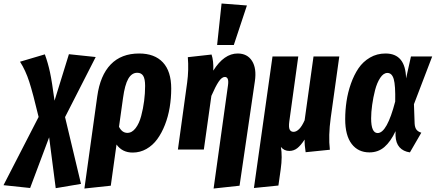

<svg xmlns="http://www.w3.org/2000/svg" viewBox="-102 -853 2485 1095"><path d="M443.8 -527.8 269 -185.1 359.9 195.8 215.8 220.2 178.2 -69.8 69.8 219.2 -82 203.1 118.2 -186Q85.9 -321.3 64.9 -386.5Q43.9 -451.7 12.2 -501L153.8 -543Q171.9 -493.2 183.1 -440.9Q194.3 -388.7 209 -278.8L291 -543.9Z M691.4 -547.9Q779.8 -547.9 827.1 -497.1Q874.5 -446.3 874.5 -348.1Q874.5 -293 865.7 -240.2Q856.9 -187.5 838.6 -140.9Q820.3 -94.2 794.7 -59.1Q769 -23.9 732.9 -3.4Q696.8 17.1 654.8 17.1Q595.2 17.1 562.5 -28.8L529.8 206.1L379.4 222.2L452.6 -303.2Q469.2 -423.3 529.5 -485.6Q589.8 -547.9 691.4 -547.9ZM624.5 -95.2Q650.9 -95.2 671.4 -122.1Q691.9 -148.9 703.1 -191.2Q714.4 -233.4 720 -277.3Q725.6 -321.3 725.6 -362.8Q725.6 -403.3 714.6 -420.7Q703.6 -438 680.7 -438Q649.4 -438 629.6 -403.8Q609.9 -369.6 599.6 -293.9L576.7 -129.9Q594.2 -95.2 624.5 -95.2Z M1161.6 -833 1306.2 -821.8 1231.4 -596.2H1136.2ZM1116.2 222.2 1198.2 -366.2Q1205.1 -414.1 1180.2 -414.1Q1163.1 -414.1 1145 -387.2Q1127 -360.4 1103.5 -306.2L1060.5 0H912.6L965.3 -381.8Q975.1 -453.6 969.2 -526.9L1104.5 -542Q1116.7 -506.3 1114.3 -450.2Q1175.8 -547.9 1253.4 -547.9Q1308.6 -547.9 1335.4 -505.4Q1362.3 -462.9 1351.6 -390.1L1264.2 206.1Z M1784.2 -181.2Q1770 -78.1 1779.3 1L1641.1 15.1Q1634.3 -27.8 1635.3 -57.1Q1613.3 -23.4 1593.3 -7.8Q1573.2 7.8 1547.9 7.8Q1518.1 7.8 1500 -15.1Q1509.3 39.1 1499 111.8L1485.8 205.1L1346.2 219.2L1452.1 -530.8H1599.1L1547.9 -160.2Q1543.5 -127.4 1550 -114.3Q1556.6 -101.1 1572.3 -101.1Q1587.9 -101.1 1604 -116.9Q1620.1 -132.8 1635.3 -167L1686 -530.8H1833Z M2096.7 -547.9Q2210.9 -547.9 2213.9 -405.8L2241.7 -530.8H2362.8L2258.8 -258.8L2262.7 -147.9Q2264.2 -125 2273.4 -113.3Q2282.7 -101.6 2300.8 -96.2L2235.8 16.1Q2197.8 10.7 2176.5 -13.2Q2155.3 -37.1 2153.8 -79.1V-105Q2126 -45.4 2090.3 -14.6Q2054.7 16.1 2004.9 16.1Q1940.4 16.1 1903.6 -32.2Q1866.7 -80.6 1866.7 -172.9Q1866.7 -224.6 1874.3 -275.4Q1881.8 -326.2 1899.4 -376Q1917 -425.8 1942.6 -463.6Q1968.3 -501.5 2008.1 -524.7Q2047.9 -547.9 2096.7 -547.9ZM2107.4 -437Q2085 -437 2066.4 -408.9Q2047.9 -380.9 2037.1 -339.1Q2026.4 -297.4 2020.5 -254.9Q2014.6 -212.4 2014.6 -178.2Q2014.6 -94.2 2051.8 -94.2Q2105 -94.2 2151.9 -273.9Q2153.8 -366.2 2143.6 -401.6Q2133.3 -437 2107.4 -437Z"/></svg>

Font: Fira Sans Compressed
Style: Bold Italic
Weight: 700
Width: 3
Italic angle: -8°
Designer: Carrois Corporate & Edenspiekermann AG
Foundry: Carrois Corporate GbR & Edenspiekermann AG
Version: Version 4.203;PS 004.203;hotconv 1.0.88;makeotf.lib2.5.64775